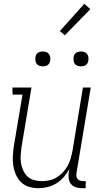

<svg xmlns="http://www.w3.org/2000/svg" viewBox="-20 -979 540 1007"><path d="M181 8Q155 8 131 0.5Q107 -7 90 -24Q73 -41 63 -64Q53 -87 49.5 -112Q46 -137 47.5 -163Q49 -189 53 -215L98 -483H46L45 -520H145L93 -209Q90 -188 88.5 -166.5Q87 -145 90 -125Q93 -105 101.5 -86Q110 -67 124 -53.5Q138 -40 158.5 -34.5Q179 -29 201 -29Q220 -29 240 -33.5Q260 -38 278 -49Q296 -60 310.5 -76Q325 -92 335 -110Q345 -128 350.5 -147.5Q356 -167 360 -187L415 -520H456L381 -71Q380 -63 381 -54.5Q382 -46 387 -40Q392 -34 400.5 -31.5Q409 -29 417 -29H430L429 8H410Q394 8 379 3.5Q364 -1 354 -12Q344 -23 341 -39Q338 -55 340 -71L344 -93Q332 -71 315 -51Q298 -31 276 -17.5Q254 -4 229.5 2Q205 8 181 8ZM405 -631Q395 -631 386.5 -634Q378 -637 372.5 -644Q367 -651 366 -660.5Q365 -670 366 -680Q367 -686 370 -692Q373 -698 379 -702Q385 -706 391.5 -707.5Q398 -709 404 -709Q414 -709 422.5 -706Q431 -703 436.5 -696Q442 -689 443.5 -679.5Q445 -670 443 -660Q442 -654 439 -648Q436 -642 430.5 -638Q425 -634 418 -632.5Q411 -631 405 -631ZM205 -631Q195 -631 186.5 -634Q178 -637 172.5 -644Q167 -651 166 -660.5Q165 -670 166 -680Q167 -686 170 -692Q173 -698 179 -702Q185 -706 191.5 -707.5Q198 -709 204 -709Q214 -709 222.5 -706Q231 -703 236.5 -696Q242 -689 243.5 -679.5Q245 -670 243 -660Q242 -654 239 -648Q236 -642 230.5 -638Q225 -634 218 -632.5Q211 -631 205 -631ZM320 -794 294 -816 422 -959 454 -931Z"/></svg>

Font: Iosevka Curly Slab Extralight
Style: Italic
Weight: 200
Italic angle: -9°
Monospace: yes
Designer: Belleve Invis
Foundry: Belleve Invis
Version: Version 22.1.2; ttfautohint (v1.8.4)